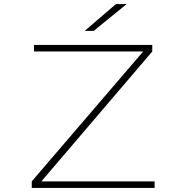

<svg xmlns="http://www.w3.org/2000/svg" viewBox="-20 -920 915 940"><path d="M135.5 0V-32L681 -668H146.5V-700H725.5V-668L182.5 -32H737V0ZM439 -769H395L547.5 -900H600Z"/></svg>

Font: Trispace SemiExpanded Thin
Style: Regular
Weight: 100
Width: 6
Designer: Tyler Finck
Foundry: Etcetera Type Company
Version: Version 1.210; ttfautohint (v1.8.3)